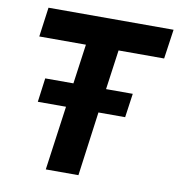

<svg xmlns="http://www.w3.org/2000/svg" viewBox="-83 -817 829 892"><g transform="rotate(10 332.0 -371.0)"><path d="M116 -416 101 -303H234L192 0H346L387 -303H513L529 -416H403L429 -603H644L664 -742H74L55 -603H275L249 -416Z"/></g></svg>

Font: Cheyenne Sans
Style: Bold Italic
Weight: 700
Italic angle: -8.13011°
Designer: The Public Sans project authors (U.S. Web Design System), Libre Franklin designed by Pablo Impallari and Rodrigo Fuenzal
Foundry: The Cheyenne Sans Project Authors
Version: Version 2.007